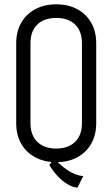

<svg xmlns="http://www.w3.org/2000/svg" viewBox="-20 -735 520 888"><path d="M338 133Q315 131 290 115.5Q265 100 243.5 76Q222 52 208 28L231 -1Q261 31 294 53Q327 75 365 80ZM359 -164V-536H425V-164ZM55 -164V-536H121V-164ZM425 -535H359Q359 -591 327.5 -621.5Q296 -652 240 -652V-715Q296 -715 337.5 -692.5Q379 -670 402 -629.5Q425 -589 425 -535ZM55 -535Q55 -589 78 -629.5Q101 -670 143 -692.5Q185 -715 240 -715V-652Q184 -652 152.5 -621.5Q121 -591 121 -535ZM425 -165Q425 -111 402 -70.5Q379 -30 337.5 -7.5Q296 15 240 15V-48Q296 -48 327.5 -79Q359 -110 359 -165ZM55 -165H121Q121 -110 152.5 -79Q184 -48 240 -48V15Q185 15 143 -7.5Q101 -30 78 -70.5Q55 -111 55 -165Z"/></svg>

Font: Akshar Light
Style: Regular
Weight: 300
Designer: Tall Chai
Foundry: Tall Chai
Version: Version 1.100